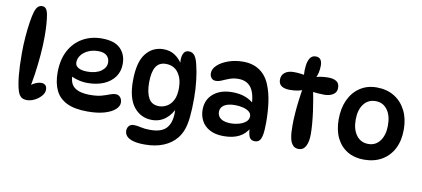

<svg xmlns="http://www.w3.org/2000/svg" viewBox="-83 -1097 3511 1599"><g transform="rotate(10 1672.0 -297.5)"><path d="M169 2Q138 2 120 -12.5Q102 -27 91 -61Q76 -111 68.5 -187.5Q61 -264 61 -376Q61 -445 66.5 -514.5Q72 -584 81 -641.5Q90 -699 100 -731Q111 -765 126 -778Q141 -791 160 -791Q180 -791 192 -777.5Q204 -764 211 -730Q217 -697 220.5 -649Q224 -601 224 -546Q224 -471 217 -388Q210 -305 198.5 -225Q187 -145 171 -78L143 -92Q169 -124 202.5 -142Q236 -160 264 -160Q287 -160 299.5 -147.5Q312 -135 312 -109Q312 -83 289.5 -57Q267 -31 234 -14.5Q201 2 169 2Z M683 8Q572 8 506 -25Q440 -58 411 -120Q382 -182 382 -268Q382 -377 422.5 -453.5Q463 -530 534.5 -571Q606 -612 697 -612Q804 -612 854 -562.5Q904 -513 904 -433Q904 -369 870.5 -322.5Q837 -276 778 -251Q719 -226 642 -226Q599 -226 559 -237Q519 -248 487 -267L511 -311Q508 -287 508 -263Q508 -193 552 -162.5Q596 -132 677 -132Q740 -132 778 -143Q816 -154 842 -164.5Q868 -175 893 -175Q907 -175 918.5 -167.5Q930 -160 937.5 -146Q945 -132 945 -112Q945 -82 915 -54.5Q885 -27 826.5 -9.5Q768 8 683 8ZM625 -319Q696 -319 739 -349Q782 -379 782 -423Q782 -458 758.5 -480.5Q735 -503 685 -503Q638 -503 600.5 -485.5Q563 -468 542 -440Q521 -412 521 -379Q521 -350 548.5 -334.5Q576 -319 625 -319Z M1224 -16Q1130 -16 1071 -88.5Q1012 -161 1012 -309Q1012 -467 1069 -540Q1126 -613 1219 -613Q1274 -613 1316 -585Q1358 -557 1388 -506L1380 -492Q1377 -506 1375 -522Q1373 -538 1373 -546Q1373 -587 1386.5 -609.5Q1400 -632 1429 -632Q1461 -632 1479.5 -606Q1498 -580 1508 -532Q1521 -483 1530 -407.5Q1539 -332 1539 -255Q1539 -159 1532 -94Q1525 -29 1509 14Q1493 57 1467 89Q1424 141 1356.5 168.5Q1289 196 1201 196Q1138 196 1100 184.5Q1062 173 1045.5 153.5Q1029 134 1029 110Q1029 85 1043 68.5Q1057 52 1085 52Q1110 52 1143.5 60Q1177 68 1223 68Q1320 68 1360.5 22.5Q1401 -23 1401 -108Q1401 -131 1398 -162L1412 -157Q1387 -93 1338 -54.5Q1289 -16 1224 -16ZM1262 -139Q1294 -139 1326 -156Q1358 -173 1379 -212Q1400 -251 1400 -317Q1400 -396 1363 -446Q1326 -496 1259 -496Q1201 -496 1174 -452Q1147 -408 1147 -319Q1147 -234 1174 -186.5Q1201 -139 1262 -139Z M2098 10Q2064 10 2051.5 -16.5Q2039 -43 2037 -101L2047 -96Q1991 13 1835 13Q1764 13 1717 -12.5Q1670 -38 1647.5 -80.5Q1625 -123 1625 -173Q1625 -259 1685 -309.5Q1745 -360 1844 -360Q1909 -360 1957 -341Q2005 -322 2039 -288L2022 -290Q2015 -391 1978.5 -434.5Q1942 -478 1875 -478Q1836 -478 1803 -466Q1770 -454 1742.5 -441.5Q1715 -429 1691 -429Q1667 -429 1653.5 -445Q1640 -461 1640 -486Q1640 -522 1674.5 -554Q1709 -586 1766 -606Q1823 -626 1890 -626Q1971 -626 2029 -587Q2087 -548 2117 -473Q2143 -409 2154 -330Q2165 -251 2165 -161Q2165 -93 2158 -56Q2151 -19 2136.5 -4.5Q2122 10 2098 10ZM1877 -102Q1910 -102 1944 -111.5Q1978 -121 2001 -140Q2024 -159 2024 -187Q2024 -211 2004.5 -226.5Q1985 -242 1953.5 -250Q1922 -258 1886 -258Q1825 -258 1793.5 -237Q1762 -216 1762 -181Q1762 -143 1791.5 -122.5Q1821 -102 1877 -102Z M2426 -602H2406Q2403 -646 2408 -685.5Q2413 -725 2429.5 -749.5Q2446 -774 2477 -774Q2505 -774 2518 -756Q2531 -738 2531 -706Q2531 -643 2507 -598L2489 -600Q2543 -619 2611 -619Q2654 -619 2679.5 -602.5Q2705 -586 2705 -547Q2705 -510 2675 -491Q2645 -472 2600 -472Q2573 -472 2542.5 -474.5Q2512 -477 2483 -483L2500 -504Q2509 -466 2517.5 -417.5Q2526 -369 2533 -317Q2540 -265 2544 -216Q2548 -167 2548 -128Q2548 -64 2528 -27Q2508 10 2469 10Q2438 10 2420.5 -9Q2403 -28 2395.5 -57.5Q2388 -87 2386.5 -119Q2385 -151 2385 -177Q2385 -221 2389 -276.5Q2393 -332 2400.5 -391Q2408 -450 2418 -505L2438 -488Q2387 -462 2312 -462Q2266 -462 2241 -479Q2216 -496 2216 -532Q2216 -571 2244 -592.5Q2272 -614 2319 -614Q2350 -614 2377.5 -610.5Q2405 -607 2426 -602Z M3019 3Q2939 3 2879.5 -32.5Q2820 -68 2787.5 -134Q2755 -200 2755 -291Q2755 -386 2788 -457Q2821 -528 2881.5 -568Q2942 -608 3022 -608Q3108 -608 3171 -569.5Q3234 -531 3269 -462Q3304 -393 3304 -301Q3304 -207 3269 -139Q3234 -71 3170 -34Q3106 3 3019 3ZM3033 -132Q3095 -132 3131.5 -181.5Q3168 -231 3168 -313Q3168 -396 3131.5 -445Q3095 -494 3033 -494Q2969 -494 2932 -445Q2895 -396 2895 -313Q2895 -231 2932 -181.5Q2969 -132 3033 -132Z"/></g></svg>

Font: DynaPuff
Style: Regular
Weight: 400
Designer: Toshi Omagari, Jennifer Daniel
Foundry: Google Fonts
Version: Version 2.000